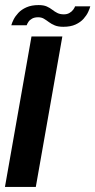

<svg xmlns="http://www.w3.org/2000/svg" viewBox="-22 -736 376 756"><path d="M-2.5 0H119L223.5 -592.5H102ZM227.5 -630.5Q256 -630.5 275.5 -639.5Q295 -648.5 307 -662Q319 -675.5 325.2 -689Q331.5 -702.5 333.5 -711H273.5Q272 -705.5 266.2 -697.8Q260.5 -690 251.2 -684.8Q242 -679.5 229.5 -679.5Q214.5 -679.5 204 -684.8Q193.5 -690 184 -697.5Q174.5 -705 162.2 -710.5Q150 -716 130 -716Q102 -716 82.2 -707.2Q62.5 -698.5 50.2 -685.2Q38 -672 31.5 -659Q25 -646 22.5 -636.5H83Q85 -642.5 90 -650Q95 -657.5 104.5 -662.8Q114 -668 128 -668Q141.5 -668 151 -662.2Q160.5 -656.5 170.5 -649Q180.5 -641.5 193.8 -636Q207 -630.5 227.5 -630.5Z"/></svg>

Font: Anybody Thin Medium
Style: Italic
Weight: 500
Italic angle: -10°
Version: Version 1.113;gftools[0.9.25]